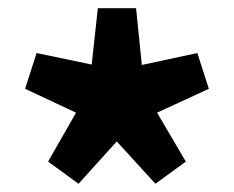

<svg xmlns="http://www.w3.org/2000/svg" viewBox="-20 -835 569 467"><path d="M171 -388 97 -442 165 -561 41 -619 69 -706 203 -678 218 -815H311L325 -677L460 -706L488 -619L362 -561L432 -442L358 -388L264 -491Z"/></svg>

Font: Source Han Sans SC Heavy
Style: Regular
Weight: 900
Designer: Ryoko NISHIZUKA Ë•øÂ°öÊ∂ºÂ≠ê (kana, bopomofo & ideographs); Paul D. Hunt (Latin, Greek & Cyrillic); Sandoll Communicatio
Foundry: Adobe
Version: Version 2.004;hotconv 1.0.118;makeotfexe 2.5.65603